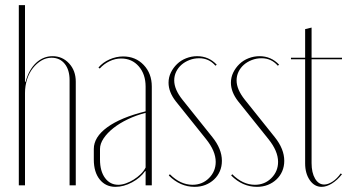

<svg xmlns="http://www.w3.org/2000/svg" viewBox="-20 -719 1347 745"><path d="M79 -401Q92 -449 120 -475Q148 -501 184 -501Q222 -501 248 -473Q274 -445 274 -402V0H250V-408Q250 -448 231 -471.5Q212 -495 180 -495Q159 -495 140.5 -484Q122 -473 107.5 -454.5Q93 -436 85 -411Q77 -386 77 -358V0H53V-699H77V-402Z M344 -141Q344 -187 396 -225Q448 -263 545 -287V-383Q545 -431 518.5 -461.5Q492 -492 450 -492Q427 -492 405 -481.5Q383 -471 367 -453L362 -457Q379 -477 405 -488.5Q431 -500 458 -500Q506 -500 537.5 -467Q569 -434 569 -383V0H545V-55H543Q525 -29 492.5 -11.5Q460 6 428 6Q390 6 367 -22.5Q344 -51 344 -100ZM439 -2Q453 -2 468.5 -7.5Q484 -13 498.5 -22Q513 -31 525.5 -43Q538 -55 545 -69V-281Q509 -272 476.5 -256.5Q444 -241 420 -222Q396 -203 382 -182Q368 -161 368 -141V-100Q368 -55 387.5 -28.5Q407 -2 439 -2Z M816 -464Q791 -493 753 -493Q733 -493 715 -486Q697 -479 684 -467.5Q671 -456 663.5 -440.5Q656 -425 656 -407Q656 -372 688 -332L804 -187Q841 -141 841 -95Q841 -73 833 -54.5Q825 -36 810.5 -22.5Q796 -9 777 -1.5Q758 6 735 6Q679 6 635 -38L639 -43Q680 -2 727 -2Q765 -2 791 -28Q817 -54 817 -91Q817 -133 779 -180L662 -326Q634 -362 634 -398Q634 -419 643 -437.5Q652 -456 667 -470.5Q682 -485 702.5 -493Q723 -501 745 -501Q790 -501 821 -468Z M1058 -464Q1033 -493 995 -493Q975 -493 957 -486Q939 -479 926 -467.5Q913 -456 905.5 -440.5Q898 -425 898 -407Q898 -372 930 -332L1046 -187Q1083 -141 1083 -95Q1083 -73 1075 -54.5Q1067 -36 1052.5 -22.5Q1038 -9 1019 -1.5Q1000 6 977 6Q921 6 877 -38L881 -43Q922 -2 969 -2Q1007 -2 1033 -28Q1059 -54 1059 -91Q1059 -133 1021 -180L904 -326Q876 -362 876 -398Q876 -419 885 -437.5Q894 -456 909 -470.5Q924 -485 944.5 -493Q965 -501 987 -501Q1032 -501 1063 -468Z M1228 6Q1200 6 1182 -20Q1164 -46 1164 -85V-489H1109V-495H1164V-606L1189 -612V-495H1307V-489H1189V-86Q1189 -49 1202.5 -26Q1216 -3 1238 -3Q1253 -3 1270.5 -14.5Q1288 -26 1302 -46L1307 -43Q1289 -20 1268 -7Q1247 6 1228 6Z"/></svg>

Font: Moniqa Thin Display
Style: Regular
Weight: 100
Designer: Rajesh Rajput
Foundry: Rajesh Rajput
Version: Version 1.000